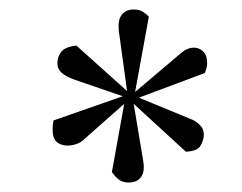

<svg xmlns="http://www.w3.org/2000/svg" viewBox="-20 -802 511 405"><path d="M248 -610 232 -727Q227 -756 235.5 -769Q244 -782 262 -782Q273 -782 280 -778Q287 -774 294 -767L265 -608L363 -691Q375 -701 387.5 -701.5Q400 -702 408.5 -693.5Q417 -685 417 -669Q417 -665 416 -660Q415 -655 412 -648L273 -596L382 -551Q393 -547 401.5 -538.5Q410 -530 410 -518Q410 -508 403.5 -495.5Q397 -483 372 -482L262 -583L282 -463Q286 -440 277.5 -428.5Q269 -417 251 -417Q239 -417 231 -423Q223 -429 216 -439L242 -583L155 -506Q146 -498 130.5 -495.5Q115 -493 103 -500Q91 -507 91 -529Q91 -535 91.5 -539.5Q92 -544 93 -548L239 -599L137 -634Q118 -641 109.5 -649Q101 -657 101 -668Q101 -682 109 -692.5Q117 -703 141 -706Z"/></svg>

Font: Literata 18pt ExtraLight
Style: Italic
Weight: 250
Italic angle: -2°
Designer: Latin by Veronika Burian and Jose Scaglione. Greek by Irene Vlachou. Cyrillic by Vera Evstafieva
Foundry: TypeTogether
Version: Version 3.103;gftools[0.9.29]